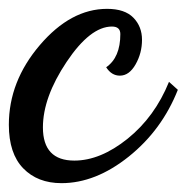

<svg xmlns="http://www.w3.org/2000/svg" viewBox="-26 -358 422 434"><path d="M216 -338Q256 -338 275.5 -318Q295 -298 295 -268Q295 -238 280.5 -212.5Q266 -187 245 -187Q226 -187 214 -206Q246 -228 246 -281Q246 -298 227 -298Q178 -298 124.5 -218Q71 -138 71 -70Q71 5 142 5Q201 5 262.5 -44.5Q324 -94 356 -173L376 -155Q340 -64 265 -4Q190 56 113 56Q59 56 26.5 22.5Q-6 -11 -6 -76Q-6 -174 64 -256Q134 -338 216 -338Z"/></svg>

Font: Dancing Script
Style: Bold
Weight: 700
Designer: Pablo Impallari
Foundry: Pablo Impallari. www.impallari.com Igino Marini. www.ikern.com
Version: Version 1.002